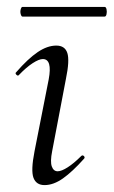

<svg xmlns="http://www.w3.org/2000/svg" viewBox="-20 -527 329 556"><path d="M109 9Q85 9 77 -12Q69 -33 80 -89L121 -297Q132 -356 104 -356Q93 -356 74.5 -344Q56 -332 35 -310Q32 -306 27.5 -310.5Q23 -315 27 -318Q61 -357 89 -376Q117 -395 143 -395Q168 -395 175 -373.5Q182 -352 171 -299L131 -89Q125 -59 130 -45Q135 -31 147 -31Q158 -31 176 -42.5Q194 -54 215 -75Q219 -79 223 -75Q227 -71 223 -67Q190 -30 162.5 -10.5Q135 9 109 9ZM45 -479Q42 -479 40 -486Q38 -493 40 -500Q42 -507 45 -507H283Q287 -507 288.5 -500Q290 -493 288.5 -486Q287 -479 283 -479Z"/></svg>

Font: Cormorant
Style: Italic
Weight: 400
Italic angle: -10°
Designer: Christian Thalmann (Catharsis Fonts)
Foundry: Catharsis Fonts
Version: Version 4.000